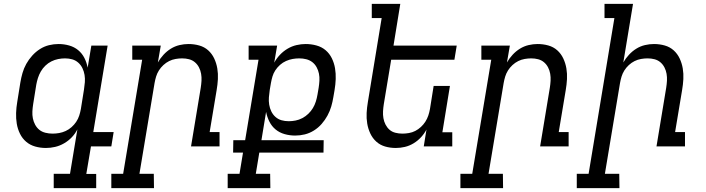

<svg xmlns="http://www.w3.org/2000/svg" viewBox="-20 -755 3640 990"><path d="M251 -66Q268 -66 285 -69Q302 -72 318.5 -79.5Q335 -87 349 -99.5Q363 -112 373 -127Q383 -142 388.5 -159Q394 -176 397 -193L413 -293Q416 -312 417.5 -331Q419 -350 416 -368.5Q413 -387 405 -403.5Q397 -420 383.5 -432Q370 -444 352.5 -449Q335 -454 315 -454Q298 -454 280 -450.5Q262 -447 245 -438.5Q228 -430 214 -416.5Q200 -403 190.5 -386.5Q181 -370 175.5 -352.5Q170 -335 167 -318L151 -218Q148 -199 147 -180.5Q146 -162 149.5 -144.5Q153 -127 161.5 -111.5Q170 -96 183 -85.5Q196 -75 214 -70.5Q232 -66 251 -66ZM476 215H257V141H341L379 -88Q368 -66 350.5 -47.5Q333 -29 310.5 -16Q288 -3 264 2.5Q240 8 217 8Q188 8 161.5 0.5Q135 -7 115 -24Q95 -41 83 -65.5Q71 -90 66.5 -117Q62 -144 63 -172.5Q64 -201 69 -230L85 -330Q89 -354 96 -378.5Q103 -403 115.5 -425.5Q128 -448 146 -468Q164 -488 186 -502Q208 -516 232.5 -522Q257 -528 282 -528Q310 -528 336.5 -520.5Q363 -513 383 -496.5Q403 -480 415 -456.5Q427 -433 432 -406L451 -520H535L461 -74H566L554 0H449L425 142H476Z M774 215H554V141H615L713 -447H662V-520H809L794 -433Q806 -454 823 -472.5Q840 -491 861 -504Q882 -517 905.5 -522.5Q929 -528 952 -528Q981 -528 1007.5 -520.5Q1034 -513 1053.5 -495.5Q1073 -478 1084.5 -453.5Q1096 -429 1100.5 -402Q1105 -375 1103.5 -347Q1102 -319 1097 -290L1061 -74H1112V0H965L1015 -302Q1018 -321 1019 -339Q1020 -357 1017 -374.5Q1014 -392 1006 -407.5Q998 -423 985 -434Q972 -445 955 -449.5Q938 -454 919 -454Q903 -454 885.5 -451Q868 -448 852 -440Q836 -432 822.5 -419.5Q809 -407 799.5 -392Q790 -377 785 -360.5Q780 -344 777 -327L699 141H773Z M1374 215H1154V141H1215L1233 32H1182L1183 -32H1244L1313 -447H1262V-520H1409L1394 -432Q1406 -454 1423.5 -472.5Q1441 -491 1463 -504Q1485 -517 1509 -522.5Q1533 -528 1556 -528Q1585 -528 1612 -520.5Q1639 -513 1659 -496Q1679 -479 1691 -454.5Q1703 -430 1707.5 -403Q1712 -376 1711 -347.5Q1710 -319 1705 -290L1699 -255Q1695 -230 1688 -206Q1681 -182 1668.5 -159Q1656 -136 1638.5 -116Q1621 -96 1598.5 -82Q1576 -68 1551.5 -62Q1527 -56 1502 -56Q1474 -56 1447.5 -63.5Q1421 -71 1401 -87.5Q1381 -104 1369 -128Q1357 -152 1352 -178L1328 -32H1649L1648 32H1317L1299 141H1373ZM1469 -130Q1486 -130 1504 -133.5Q1522 -137 1539 -146Q1556 -155 1570 -168.5Q1584 -182 1593.5 -198Q1603 -214 1608.5 -231.5Q1614 -249 1617 -267L1623 -302Q1626 -321 1627 -339.5Q1628 -358 1624.5 -375.5Q1621 -393 1612.5 -408.5Q1604 -424 1590.5 -434.5Q1577 -445 1559.5 -449.5Q1542 -454 1523 -454Q1506 -454 1489 -451Q1472 -448 1455 -440.5Q1438 -433 1424 -420.5Q1410 -408 1400 -393Q1390 -378 1385 -361Q1380 -344 1377 -327L1371 -292Q1368 -272 1366.5 -253Q1365 -234 1368 -215.5Q1371 -197 1379 -180.5Q1387 -164 1400.5 -152Q1414 -140 1431.5 -135Q1449 -130 1469 -130Z M2021 8Q1992 8 1966 0.5Q1940 -7 1920.5 -24.5Q1901 -42 1889.5 -66.5Q1878 -91 1873.5 -118Q1869 -145 1870.5 -173Q1872 -201 1877 -230L1948 -662H1897V-735H2044L2009 -520H2335L2323 -447H1997L1959 -218Q1956 -199 1955 -181Q1954 -163 1957 -145.5Q1960 -128 1968 -112.5Q1976 -97 1988.5 -86Q2001 -75 2018.5 -70.5Q2036 -66 2055 -66Q2071 -66 2088.5 -69Q2106 -72 2121.5 -80Q2137 -88 2150.5 -100.5Q2164 -113 2173.5 -128Q2183 -143 2188.5 -159.5Q2194 -176 2197 -193L2216 -312H2300L2261 -73H2312V0H2165L2179 -87Q2168 -66 2151 -47.5Q2134 -29 2112.5 -16Q2091 -3 2067.5 2.5Q2044 8 2021 8Z M2574 215H2354V141H2415L2513 -447H2462V-520H2609L2594 -433Q2606 -454 2623 -472.5Q2640 -491 2661 -504Q2682 -517 2705.5 -522.5Q2729 -528 2752 -528Q2781 -528 2807.5 -520.5Q2834 -513 2853.5 -495.5Q2873 -478 2884.5 -453.5Q2896 -429 2900.5 -402Q2905 -375 2903.5 -347Q2902 -319 2897 -290L2861 -74H2912V0H2765L2815 -302Q2818 -321 2819 -339Q2820 -357 2817 -374.5Q2814 -392 2806 -407.5Q2798 -423 2785 -434Q2772 -445 2755 -449.5Q2738 -454 2719 -454Q2703 -454 2685.5 -451Q2668 -448 2652 -440Q2636 -432 2622.5 -419.5Q2609 -407 2599.5 -392Q2590 -377 2585 -360.5Q2580 -344 2577 -327L2499 141H2573Z M3174 215H2954V141H3015L3148 -662H3097V-735H3244L3194 -433Q3206 -454 3223 -472.5Q3240 -491 3261 -504Q3282 -517 3305.5 -522.5Q3329 -528 3352 -528Q3381 -528 3407.5 -520.5Q3434 -513 3453.5 -495.5Q3473 -478 3484.5 -453.5Q3496 -429 3500.5 -402Q3505 -375 3503.5 -347Q3502 -319 3497 -290L3461 -74H3512V0H3365L3415 -302Q3418 -321 3419 -339Q3420 -357 3417 -374.5Q3414 -392 3406 -407.5Q3398 -423 3385 -434Q3372 -445 3355 -449.5Q3338 -454 3319 -454Q3303 -454 3285.5 -451Q3268 -448 3252 -440Q3236 -432 3222.5 -419.5Q3209 -407 3199.5 -392Q3190 -377 3185 -360.5Q3180 -344 3177 -327L3099 141H3173Z"/></svg>

Font: Iosevka HT Extended
Style: Italic
Weight: 400
Width: 7
Italic angle: -9°
Monospace: yes
Designer: Belleve Invis
Foundry: Belleve Invis
Version: Version 32.3.0; ttfautohint (v1.8.4)